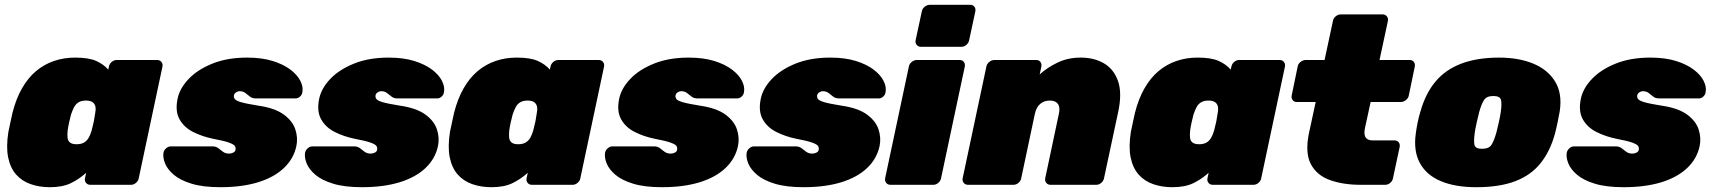

<svg xmlns="http://www.w3.org/2000/svg" viewBox="-20 -770 7137 800"><path d="M188 10Q145 10 108.5 -2.5Q72 -15 47.5 -42.5Q23 -70 14 -114Q5 -158 15 -221Q20 -244 23.5 -261Q27 -278 32 -300Q47 -359 72 -402.5Q97 -446 130.5 -474Q164 -502 205 -516Q246 -530 293 -530Q350 -530 381 -516Q412 -502 431 -480L434 -493Q436 -504 445.5 -512Q455 -520 466 -520H635Q646 -520 652.5 -512Q659 -504 657 -493L558 -27Q556 -16 546.5 -8Q537 0 526 0H356Q345 0 338.5 -8Q332 -16 334 -27L339 -50Q309 -23 274.5 -6.5Q240 10 188 10ZM299 -169Q318 -169 330 -176Q342 -183 349.5 -196Q357 -209 362 -227Q368 -250 371 -264.5Q374 -279 377 -301Q380 -317 377 -328Q374 -339 364.5 -345Q355 -351 338 -351Q320 -351 308 -344Q296 -337 289 -324Q282 -311 276 -293Q272 -278 268 -260Q264 -242 262 -227Q260 -209 261.5 -196Q263 -183 272 -176Q281 -169 299 -169Z M898 10Q826 10 778.5 -4.5Q731 -19 704.5 -41.5Q678 -64 668 -88.5Q658 -113 661 -133Q663 -144 672 -152Q681 -160 691 -160H865Q866 -160 867 -160Q868 -160 869 -160Q882 -159 891 -151.5Q900 -144 910 -137Q920 -130 935 -130Q943 -130 951.5 -134Q960 -138 961 -145Q963 -154 959 -161Q955 -168 935 -175.5Q915 -183 867 -192Q823 -201 785 -220Q747 -239 728 -273Q709 -307 720 -359Q729 -402 766 -441Q803 -480 865 -505Q927 -530 1009 -530Q1071 -530 1116 -516Q1161 -502 1190 -480Q1219 -458 1231.5 -433Q1244 -408 1240 -387Q1239 -376 1230.5 -368Q1222 -360 1213 -360H1055Q1053 -360 1050 -360Q1047 -360 1045 -360Q1031 -360 1021.5 -367.5Q1012 -375 1002.5 -382.5Q993 -390 978 -390Q971 -390 964 -385.5Q957 -381 955 -374Q953 -366 957.5 -358.5Q962 -351 983.5 -344.5Q1005 -338 1055 -330Q1125 -320 1162 -293Q1199 -266 1210.5 -231Q1222 -196 1215 -162Q1204 -109 1163 -70Q1122 -31 1055 -10.5Q988 10 898 10Z M1488 10Q1416 10 1368.5 -4.5Q1321 -19 1294.5 -41.5Q1268 -64 1258 -88.5Q1248 -113 1251 -133Q1253 -144 1262 -152Q1271 -160 1281 -160H1455Q1456 -160 1457 -160Q1458 -160 1459 -160Q1472 -159 1481 -151.5Q1490 -144 1500 -137Q1510 -130 1525 -130Q1533 -130 1541.5 -134Q1550 -138 1551 -145Q1553 -154 1549 -161Q1545 -168 1525 -175.5Q1505 -183 1457 -192Q1413 -201 1375 -220Q1337 -239 1318 -273Q1299 -307 1310 -359Q1319 -402 1356 -441Q1393 -480 1455 -505Q1517 -530 1599 -530Q1661 -530 1706 -516Q1751 -502 1780 -480Q1809 -458 1821.5 -433Q1834 -408 1830 -387Q1829 -376 1820.5 -368Q1812 -360 1803 -360H1645Q1643 -360 1640 -360Q1637 -360 1635 -360Q1621 -360 1611.5 -367.5Q1602 -375 1592.5 -382.5Q1583 -390 1568 -390Q1561 -390 1554 -385.5Q1547 -381 1545 -374Q1543 -366 1547.5 -358.5Q1552 -351 1573.5 -344.5Q1595 -338 1645 -330Q1715 -320 1752 -293Q1789 -266 1800.5 -231Q1812 -196 1805 -162Q1794 -109 1753 -70Q1712 -31 1645 -10.5Q1578 10 1488 10Z M2028 10Q1985 10 1948.5 -2.5Q1912 -15 1887.5 -42.5Q1863 -70 1854 -114Q1845 -158 1855 -221Q1860 -244 1863.5 -261Q1867 -278 1872 -300Q1887 -359 1912 -402.5Q1937 -446 1970.5 -474Q2004 -502 2045 -516Q2086 -530 2133 -530Q2190 -530 2221 -516Q2252 -502 2271 -480L2274 -493Q2276 -504 2285.5 -512Q2295 -520 2306 -520H2475Q2486 -520 2492.5 -512Q2499 -504 2497 -493L2398 -27Q2396 -16 2386.5 -8Q2377 0 2366 0H2196Q2185 0 2178.5 -8Q2172 -16 2174 -27L2179 -50Q2149 -23 2114.5 -6.5Q2080 10 2028 10ZM2139 -169Q2158 -169 2170 -176Q2182 -183 2189.5 -196Q2197 -209 2202 -227Q2208 -250 2211 -264.5Q2214 -279 2217 -301Q2220 -317 2217 -328Q2214 -339 2204.5 -345Q2195 -351 2178 -351Q2160 -351 2148 -344Q2136 -337 2129 -324Q2122 -311 2116 -293Q2112 -278 2108 -260Q2104 -242 2102 -227Q2100 -209 2101.5 -196Q2103 -183 2112 -176Q2121 -169 2139 -169Z M2738 10Q2666 10 2618.5 -4.5Q2571 -19 2544.5 -41.5Q2518 -64 2508 -88.5Q2498 -113 2501 -133Q2503 -144 2512 -152Q2521 -160 2531 -160H2705Q2706 -160 2707 -160Q2708 -160 2709 -160Q2722 -159 2731 -151.5Q2740 -144 2750 -137Q2760 -130 2775 -130Q2783 -130 2791.5 -134Q2800 -138 2801 -145Q2803 -154 2799 -161Q2795 -168 2775 -175.5Q2755 -183 2707 -192Q2663 -201 2625 -220Q2587 -239 2568 -273Q2549 -307 2560 -359Q2569 -402 2606 -441Q2643 -480 2705 -505Q2767 -530 2849 -530Q2911 -530 2956 -516Q3001 -502 3030 -480Q3059 -458 3071.5 -433Q3084 -408 3080 -387Q3079 -376 3070.5 -368Q3062 -360 3053 -360H2895Q2893 -360 2890 -360Q2887 -360 2885 -360Q2871 -360 2861.5 -367.5Q2852 -375 2842.5 -382.5Q2833 -390 2818 -390Q2811 -390 2804 -385.5Q2797 -381 2795 -374Q2793 -366 2797.5 -358.5Q2802 -351 2823.5 -344.5Q2845 -338 2895 -330Q2965 -320 3002 -293Q3039 -266 3050.5 -231Q3062 -196 3055 -162Q3044 -109 3003 -70Q2962 -31 2895 -10.5Q2828 10 2738 10Z M3328 10Q3256 10 3208.5 -4.5Q3161 -19 3134.5 -41.5Q3108 -64 3098 -88.5Q3088 -113 3091 -133Q3093 -144 3102 -152Q3111 -160 3121 -160H3295Q3296 -160 3297 -160Q3298 -160 3299 -160Q3312 -159 3321 -151.5Q3330 -144 3340 -137Q3350 -130 3365 -130Q3373 -130 3381.5 -134Q3390 -138 3391 -145Q3393 -154 3389 -161Q3385 -168 3365 -175.5Q3345 -183 3297 -192Q3253 -201 3215 -220Q3177 -239 3158 -273Q3139 -307 3150 -359Q3159 -402 3196 -441Q3233 -480 3295 -505Q3357 -530 3439 -530Q3501 -530 3546 -516Q3591 -502 3620 -480Q3649 -458 3661.5 -433Q3674 -408 3670 -387Q3669 -376 3660.5 -368Q3652 -360 3643 -360H3485Q3483 -360 3480 -360Q3477 -360 3475 -360Q3461 -360 3451.5 -367.5Q3442 -375 3432.5 -382.5Q3423 -390 3408 -390Q3401 -390 3394 -385.5Q3387 -381 3385 -374Q3383 -366 3387.5 -358.5Q3392 -351 3413.5 -344.5Q3435 -338 3485 -330Q3555 -320 3592 -293Q3629 -266 3640.5 -231Q3652 -196 3645 -162Q3634 -109 3593 -70Q3552 -31 3485 -10.5Q3418 10 3328 10Z M3690 0Q3679 0 3672.5 -8Q3666 -16 3668 -27L3767 -493Q3769 -504 3779 -512Q3789 -520 3800 -520H3979Q3990 -520 3996 -512Q4002 -504 4000 -493L3901 -27Q3899 -16 3889.5 -8Q3880 0 3869 0ZM3817 -575Q3806 -575 3799.5 -583Q3793 -591 3795 -602L3821 -723Q3823 -734 3833 -742Q3843 -750 3854 -750H4023Q4034 -750 4040 -742Q4046 -734 4044 -723L4018 -602Q4016 -591 4006.5 -583Q3997 -575 3986 -575Z M4013 0Q4002 0 3995.5 -8Q3989 -16 3991 -27L4090 -493Q4092 -504 4102 -512Q4112 -520 4123 -520H4298Q4309 -520 4315 -512Q4321 -504 4319 -493L4312 -460Q4344 -489 4387 -509.5Q4430 -530 4483 -530Q4539 -530 4580 -506Q4621 -482 4638.5 -432Q4656 -382 4639 -303L4580 -27Q4578 -16 4568.5 -8Q4559 0 4548 0H4357Q4346 0 4339.5 -8Q4333 -16 4335 -27L4392 -296Q4398 -323 4388 -337Q4378 -351 4354 -351Q4330 -351 4314 -337Q4298 -323 4292 -296L4235 -27Q4233 -16 4223.5 -8Q4214 0 4203 0Z M4865 10Q4822 10 4785.5 -2.5Q4749 -15 4724.5 -42.5Q4700 -70 4691 -114Q4682 -158 4692 -221Q4697 -244 4700.5 -261Q4704 -278 4709 -300Q4724 -359 4749 -402.5Q4774 -446 4807.5 -474Q4841 -502 4882 -516Q4923 -530 4970 -530Q5027 -530 5058 -516Q5089 -502 5108 -480L5111 -493Q5113 -504 5122.5 -512Q5132 -520 5143 -520H5312Q5323 -520 5329.5 -512Q5336 -504 5334 -493L5235 -27Q5233 -16 5223.5 -8Q5214 0 5203 0H5033Q5022 0 5015.5 -8Q5009 -16 5011 -27L5016 -50Q4986 -23 4951.5 -6.5Q4917 10 4865 10ZM4976 -169Q4995 -169 5007 -176Q5019 -183 5026.5 -196Q5034 -209 5039 -227Q5045 -250 5048 -264.5Q5051 -279 5054 -301Q5057 -317 5054 -328Q5051 -339 5041.5 -345Q5032 -351 5015 -351Q4997 -351 4985 -344Q4973 -337 4966 -324Q4959 -311 4953 -293Q4949 -278 4945 -260Q4941 -242 4939 -227Q4937 -209 4938.5 -196Q4940 -183 4949 -176Q4958 -169 4976 -169Z M5649 0Q5577 0 5522 -19.5Q5467 -39 5442 -86Q5417 -133 5434 -215L5462 -345H5383Q5372 -345 5366 -353Q5360 -361 5362 -372L5387 -493Q5389 -504 5399 -512Q5409 -520 5420 -520H5499L5534 -683Q5536 -694 5545.5 -702Q5555 -710 5566 -710H5741Q5752 -710 5758.5 -702Q5765 -694 5763 -683L5728 -520H5854Q5865 -520 5871 -512Q5877 -504 5875 -493L5850 -372Q5848 -361 5838 -353Q5828 -345 5817 -345H5691L5667 -235Q5664 -220 5666 -208.5Q5668 -197 5676.5 -191Q5685 -185 5700 -185H5791Q5802 -185 5808 -177Q5814 -169 5812 -158L5784 -27Q5782 -16 5772.5 -8Q5763 0 5752 0Z M6131 10Q6044 10 5984 -15Q5924 -40 5896.5 -90Q5869 -140 5879 -213Q5882 -236 5887 -260.5Q5892 -285 5899 -307Q5920 -381 5961.5 -430.5Q6003 -480 6069 -505Q6135 -530 6226 -530Q6308 -530 6368.5 -505Q6429 -480 6459.5 -430.5Q6490 -381 6479 -307Q6475 -285 6470 -260.5Q6465 -236 6459 -213Q6439 -140 6399 -90Q6359 -40 6293.5 -15Q6228 10 6131 10ZM6155 -150Q6184 -150 6194.5 -166.5Q6205 -183 6215 -218Q6219 -233 6225 -260Q6231 -287 6233 -302Q6238 -335 6234.5 -352.5Q6231 -370 6202 -370Q6174 -370 6163 -352.5Q6152 -335 6143 -302Q6139 -287 6133 -260Q6127 -233 6125 -218Q6120 -183 6123.5 -166.5Q6127 -150 6155 -150Z M6745 10Q6673 10 6625.5 -4.5Q6578 -19 6551.5 -41.5Q6525 -64 6515 -88.5Q6505 -113 6508 -133Q6510 -144 6519 -152Q6528 -160 6538 -160H6712Q6713 -160 6714 -160Q6715 -160 6716 -160Q6729 -159 6738 -151.5Q6747 -144 6757 -137Q6767 -130 6782 -130Q6790 -130 6798.5 -134Q6807 -138 6808 -145Q6810 -154 6806 -161Q6802 -168 6782 -175.5Q6762 -183 6714 -192Q6670 -201 6632 -220Q6594 -239 6575 -273Q6556 -307 6567 -359Q6576 -402 6613 -441Q6650 -480 6712 -505Q6774 -530 6856 -530Q6918 -530 6963 -516Q7008 -502 7037 -480Q7066 -458 7078.5 -433Q7091 -408 7087 -387Q7086 -376 7077.5 -368Q7069 -360 7060 -360H6902Q6900 -360 6897 -360Q6894 -360 6892 -360Q6878 -360 6868.5 -367.5Q6859 -375 6849.5 -382.5Q6840 -390 6825 -390Q6818 -390 6811 -385.5Q6804 -381 6802 -374Q6800 -366 6804.5 -358.5Q6809 -351 6830.5 -344.5Q6852 -338 6902 -330Q6972 -320 7009 -293Q7046 -266 7057.5 -231Q7069 -196 7062 -162Q7051 -109 7010 -70Q6969 -31 6902 -10.5Q6835 10 6745 10Z"/></svg>

Font: Rubik Light Black
Style: Italic
Weight: 900
Italic angle: -12°
Version: Version 2.104